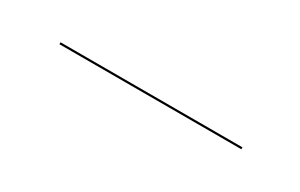

<svg xmlns="http://www.w3.org/2000/svg" viewBox="-1 -603 403 258"><g transform="rotate(30 200.5 -474.5)"><path d="M60.6 -476.5H342.9V-473.5H60.6Z"/></g></svg>

Font: Bodoni* 72pt Fatface
Style: Regular
Weight: 900
Version: Version 2.3